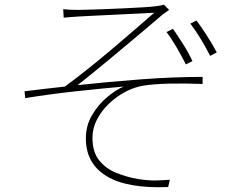

<svg xmlns="http://www.w3.org/2000/svg" viewBox="-20 -768 1040 814"><path d="M248 -729Q274 -726 312 -726Q326 -726 357.5 -727Q389 -728 429.5 -729.5Q470 -731 511.5 -733Q553 -735 586.5 -737Q620 -739 636 -741Q647 -742 657.5 -744Q668 -746 675 -748L697 -726Q693 -723 684 -717Q675 -711 669 -706Q646 -686 611 -656.5Q576 -627 535.5 -593Q495 -559 453.5 -524.5Q412 -490 374.5 -459.5Q337 -429 309 -407Q437 -421 576 -431.5Q715 -442 839 -442V-412Q764 -415 698.5 -413.5Q633 -412 589 -405Q550 -399 512 -379Q474 -359 442 -328.5Q410 -298 391 -261Q372 -224 372 -184Q372 -123 401 -87.5Q430 -52 474.5 -34.5Q519 -17 565 -9Q612 -2 643 -3Q674 -4 700 -6L693 25Q519 32 431.5 -21.5Q344 -75 344 -181Q344 -236 370.5 -280.5Q397 -325 434 -356Q471 -387 504 -401Q413 -393 302 -381Q191 -369 87 -352L84 -381Q125 -386 171.5 -391.5Q218 -397 255 -401Q303 -436 358.5 -480.5Q414 -525 468 -571Q522 -617 566 -655Q610 -693 634 -714Q620 -713 587.5 -711.5Q555 -710 514 -708Q473 -706 432 -704Q391 -702 359.5 -700.5Q328 -699 314 -698Q294 -697 276.5 -695.5Q259 -694 250 -693ZM713 -646Q730 -622 754 -584.5Q778 -547 796 -509L768 -495Q752 -527 730 -565Q708 -603 686 -632ZM813 -681Q830 -659 855 -620.5Q880 -582 899 -546L871 -531Q855 -563 832.5 -600.5Q810 -638 787 -668Z"/></svg>

Font: Source Han Sans SC ExtraLight
Style: Regular
Weight: 250
Designer: Ryoko NISHIZUKA 西塚涼子 (kana, bopomofo & ideographs); Paul D. Hunt (Latin, Greek & Cyrillic); Sandoll Communications 산돌커뮤니
Foundry: Adobe
Version: Version 2.004;hotconv 1.0.118;makeotfexe 2.5.65603